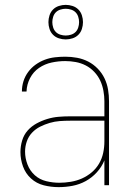

<svg xmlns="http://www.w3.org/2000/svg" viewBox="-20 -761 540 789"><path d="M221 8Q190 8 160 0.5Q130 -7 107.5 -27.5Q85 -48 74.5 -77Q64 -106 64 -136Q64 -160 71 -183.5Q78 -207 93.5 -224.5Q109 -242 130 -253.5Q151 -265 174 -272Q197 -279 220.5 -281Q244 -283 268 -283H409V-345Q409 -366 405 -388Q401 -410 392 -429.5Q383 -449 367.5 -465.5Q352 -482 332.5 -492Q313 -502 291.5 -506Q270 -510 248 -510Q220 -510 192 -504Q164 -498 140.5 -482Q117 -466 103.5 -440Q90 -414 89 -385H70Q70 -407 76.5 -427.5Q83 -448 96 -465.5Q109 -483 126.5 -495.5Q144 -508 164 -515.5Q184 -523 205.5 -525.5Q227 -528 248 -528Q273 -528 297 -523.5Q321 -519 342.5 -508Q364 -497 381.5 -479Q399 -461 409.5 -439Q420 -417 424 -393Q428 -369 428 -345V0H409V-102Q398 -75 378 -53Q358 -31 332.5 -17Q307 -3 278.5 2.5Q250 8 221 8ZM224 -10Q247 -10 271 -14Q295 -18 316.5 -27.5Q338 -37 356.5 -52.5Q375 -68 387 -88.5Q399 -109 404 -132.5Q409 -156 409 -180V-265H268Q247 -265 226 -263.5Q205 -262 184.5 -256Q164 -250 145 -240.5Q126 -231 111.5 -215.5Q97 -200 90 -179.5Q83 -159 83 -138Q83 -111 93 -85Q103 -59 123 -41Q143 -23 170 -16.5Q197 -10 224 -10ZM250 -599Q236 -599 222 -603.5Q208 -608 198 -618Q188 -628 183.5 -642Q179 -656 179 -670Q179 -684 183.5 -698Q188 -712 198 -722Q208 -732 222 -736.5Q236 -741 250 -741Q264 -741 278 -736.5Q292 -732 302 -722Q312 -712 316.5 -698Q321 -684 321 -670Q321 -656 316.5 -642Q312 -628 302 -618Q292 -608 278 -603.5Q264 -599 250 -599ZM250 -615Q261 -615 272 -618.5Q283 -622 290.5 -629.5Q298 -637 301.5 -648Q305 -659 305 -670Q305 -681 301.5 -692Q298 -703 290.5 -710.5Q283 -718 272 -721.5Q261 -725 250 -725Q239 -725 228 -721.5Q217 -718 209.5 -710.5Q202 -703 198.5 -692Q195 -681 195 -670Q195 -659 198.5 -648Q202 -637 209.5 -629.5Q217 -622 228 -618.5Q239 -615 250 -615Z"/></svg>

Font: Zed Mono Thin
Style: Regular
Weight: 100
Monospace: yes
Designer: Belleve Invis
Foundry: Belleve Invis
Version: Version 1.0.0; ttfautohint (v1.8.4)